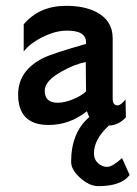

<svg xmlns="http://www.w3.org/2000/svg" viewBox="-20 -415 467 656"><path d="M397 125 423 183Q394 221 316 221Q285 221 253 192Q223 164 223 138Q223 38 285 -15Q280 -26 277 -35Q218 12 146 12Q40 12 42 -96Q44 -174 126 -216Q158 -232 274 -265V-270Q274 -314 198 -310Q161 -307 121.5 -286.5Q82 -266 61 -239V-332Q114 -394 202 -395Q266 -396 309 -374Q365 -345 365 -284V-78Q365 -55 382 -55Q392 -55 409 -75L410 -14Q385 13 352 14Q301 61 301 109Q301 130 315.5 143Q330 156 348 155Q365 154 397 125ZM274 -103 273 -203Q236 -196 191 -171Q135 -140 133 -108Q131 -64 177 -64Q201 -64 230 -76Q259 -88 274 -103Z"/></svg>

Font: GFS Neohellenic Rg
Style: Bold
Weight: 700
Designer: Designed by Takis Katsoulidis and George D. Matthiopoulos.
Foundry: Designed by Takis Katsoulidis and George D. Matthiopoulos.
Version: Version 1.0